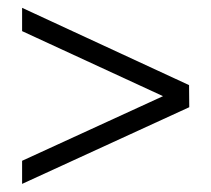

<svg xmlns="http://www.w3.org/2000/svg" viewBox="-20 -550 532 483"><path d="M35.6 -87.4V-145.5L390.1 -308.1L35.6 -471.7V-530.3L455.6 -335.9L456.1 -280.3Z"/></svg>

Font: Elstob 10pt SemiBold
Style: Regular
Weight: 600
Designer: Peter S. Baker
Version: Version 1.015